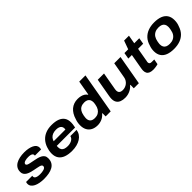

<svg xmlns="http://www.w3.org/2000/svg" viewBox="257 -1961 3211 3211"><g transform="rotate(-45 1862.5 -356.0)"><path d="M271 12Q215 12 168 3Q121 -6 86 -23.5Q51 -41 31.5 -67Q12 -93 12 -127Q12 -138 14 -148Q16 -158 19 -166H166Q165 -162 164 -157Q163 -152 163 -148Q163 -127 178.5 -114.5Q194 -102 220 -96.5Q246 -91 276 -91Q299 -91 322.5 -93.5Q346 -96 366 -102.5Q386 -109 398 -120.5Q410 -132 410 -150Q410 -167 397.5 -176.5Q385 -186 362.5 -192Q340 -198 311 -203.5Q282 -209 247 -216Q212 -223 179.5 -233Q147 -243 122 -258.5Q97 -274 82 -297.5Q67 -321 67 -354Q67 -402 88 -437Q109 -472 147 -494.5Q185 -517 236 -528Q287 -539 347 -539Q398 -539 441.5 -530.5Q485 -522 517.5 -506Q550 -490 568 -466.5Q586 -443 586 -411Q586 -400 584 -389.5Q582 -379 580 -373H434Q435 -378 435 -381.5Q435 -385 435 -387Q435 -404 422.5 -415Q410 -426 388.5 -431Q367 -436 339 -436Q321 -436 300.5 -434Q280 -432 261.5 -426Q243 -420 231 -410Q219 -400 219 -385Q219 -367 239 -357Q259 -347 292 -341Q325 -335 362 -327Q397 -321 432 -312Q467 -303 497 -288Q527 -273 544.5 -248Q562 -223 562 -185Q562 -129 540 -91Q518 -53 478 -30.5Q438 -8 385 2Q332 12 271 12Z M933 12Q845 12 783 -11Q721 -34 688.5 -81Q656 -128 656 -200Q656 -235 662.5 -267.5Q669 -300 679 -328Q701 -393 743.5 -440.5Q786 -488 848.5 -513.5Q911 -539 992 -539Q1079 -539 1137.5 -516.5Q1196 -494 1226 -449.5Q1256 -405 1256 -337Q1256 -320 1253.5 -295.5Q1251 -271 1242 -230H809Q808 -222 807.5 -214Q807 -206 807 -199Q807 -163 822 -140Q837 -117 866 -106.5Q895 -96 938 -96Q962 -96 986 -101.5Q1010 -107 1030.5 -117.5Q1051 -128 1065.5 -145Q1080 -162 1085 -185H1232Q1225 -138 1200.5 -101.5Q1176 -65 1136.5 -40Q1097 -15 1045.5 -1.5Q994 12 933 12ZM826 -321H1104Q1105 -328 1105.5 -334Q1106 -340 1106 -345Q1106 -375 1091.5 -394Q1077 -413 1051 -422Q1025 -431 991 -431Q948 -431 914.5 -418.5Q881 -406 859 -381.5Q837 -357 826 -321Z M1538 12Q1473 12 1425.5 -12.5Q1378 -37 1352.5 -83.5Q1327 -130 1327 -196Q1327 -228 1332.5 -259.5Q1338 -291 1349 -320Q1364 -373 1389 -414Q1414 -455 1446.5 -482.5Q1479 -510 1520 -524.5Q1561 -539 1609 -539Q1648 -539 1681 -531Q1714 -523 1740.5 -506.5Q1767 -490 1782 -465H1789L1834 -724H1981L1854 0H1735V-77H1728Q1690 -31 1640 -9.5Q1590 12 1538 12ZM1592 -107Q1636 -107 1669 -125Q1702 -143 1723 -176.5Q1744 -210 1752 -257Q1755 -271 1756 -280.5Q1757 -290 1758 -298Q1759 -306 1759 -312Q1759 -346 1746.5 -370Q1734 -394 1708.5 -406.5Q1683 -419 1646 -419Q1600 -419 1567.5 -402.5Q1535 -386 1515.5 -354Q1496 -322 1487 -275Q1484 -257 1482.5 -245Q1481 -233 1480 -224.5Q1479 -216 1479 -209Q1479 -160 1506.5 -133.5Q1534 -107 1592 -107Z M2190 12Q2134 12 2094 -4Q2054 -20 2032.5 -53Q2011 -86 2011 -138Q2011 -153 2013 -170Q2015 -187 2018 -205L2075 -527H2223L2169 -219Q2168 -209 2166.5 -200Q2165 -191 2165 -183Q2165 -156 2175.5 -139.5Q2186 -123 2205 -115.5Q2224 -108 2251 -108Q2279 -108 2306.5 -117.5Q2334 -127 2356 -144.5Q2378 -162 2394 -187.5Q2410 -213 2415 -244L2465 -527H2613L2520 0H2400L2402 -81H2394Q2368 -50 2334 -29Q2300 -8 2263.5 2Q2227 12 2190 12Z M2857 12Q2809 12 2778.5 0Q2748 -12 2733.5 -37Q2719 -62 2719 -99Q2719 -110 2720.5 -123.5Q2722 -137 2725 -154L2771 -416H2687L2706 -527H2795L2850 -679H2965L2938 -527H3057L3038 -416H2918L2875 -170Q2873 -164 2872 -155Q2871 -146 2871 -141Q2871 -121 2883 -110Q2895 -99 2924 -99H2983L2966 -5Q2953 0 2933 3.5Q2913 7 2893 9.5Q2873 12 2857 12Z M3344 12Q3258 12 3198 -11.5Q3138 -35 3106.5 -82.5Q3075 -130 3075 -201Q3075 -232 3080.5 -261.5Q3086 -291 3096 -317Q3117 -392 3162 -441Q3207 -490 3272 -514.5Q3337 -539 3419 -539Q3506 -539 3566 -515.5Q3626 -492 3657.5 -444.5Q3689 -397 3689 -325Q3689 -290 3683 -259Q3677 -228 3665 -200Q3642 -128 3597 -81Q3552 -34 3488.5 -11Q3425 12 3344 12ZM3353 -99Q3402 -99 3438.5 -117Q3475 -135 3497.5 -169Q3520 -203 3528 -253Q3532 -272 3533.5 -284Q3535 -296 3535.5 -304Q3536 -312 3536 -318Q3536 -354 3522 -378.5Q3508 -403 3480.5 -415.5Q3453 -428 3410 -428Q3361 -428 3325 -410Q3289 -392 3266.5 -358Q3244 -324 3235 -274Q3232 -256 3230 -243.5Q3228 -231 3227.5 -223.5Q3227 -216 3227 -209Q3227 -174 3241 -149Q3255 -124 3283 -111.5Q3311 -99 3353 -99Z"/></g></svg>

Font: Archivo SemiExpanded
Style: Bold Italic
Weight: 700
Width: 6
Italic angle: -10°
Designer: Hector Gatti
Foundry: Omnibus-Type
Version: Version 2.001